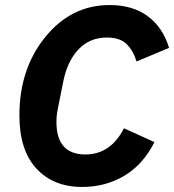

<svg xmlns="http://www.w3.org/2000/svg" viewBox="-20 -730 691 762"><path d="M306 12Q192 12 124.5 -61Q57 -134 57 -272Q57 -457 160 -583.5Q263 -710 415 -710Q506 -710 566 -666Q626 -622 651 -540L522 -486Q508 -531 481.5 -556Q455 -581 404 -581Q336 -581 291.5 -534Q247 -487 231 -406L209 -296Q204 -271 204 -246Q204 -117 319 -117Q419 -117 472 -221L593 -166Q548 -77 473.5 -32.5Q399 12 306 12Z"/></svg>

Font: Aneliza
Style: Bold Italic
Weight: 700
Italic angle: -11.31°
Designer: Mike Abbink, Paul van der Laan, Pieter van Rosmalen
Foundry: Bold Monday
Version: Version 3.0